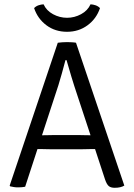

<svg xmlns="http://www.w3.org/2000/svg" viewBox="-20 -886 637 912"><path d="M227 -177Q224 -177 210.8 -177.2Q197.5 -177.5 182.2 -177.8Q167 -178 158 -178L99.5 1Q85.5 4 65.5 4Q54 4 45.5 2.5Q37 1 28 -1L26 -4.5L254.5 -683Q263.5 -684.5 276.5 -685.2Q289.5 -686 299.5 -686Q308 -686 321.2 -685.2Q334.5 -684.5 341 -683L570.5 -4.5Q553.5 6 525 6Q506.5 6 496.8 -2Q487 -10 479 -33.5L431.5 -178Q422.5 -178 406.8 -177.8Q391 -177.5 377.5 -177.2Q364 -177 361.5 -177ZM257.5 -481.5 179.5 -243.5Q192 -243.5 212.8 -244Q233.5 -244.5 237.5 -244.5H352Q356 -244.5 376.2 -244Q396.5 -243.5 410 -243.5L347.5 -433Q332.5 -477.5 319 -522Q305.5 -566.5 296 -600.5H291Q283.5 -571 273.5 -536Q263.5 -501 257.5 -481.5ZM455 -847.5Q438 -797 396 -766Q354 -735 298.5 -735Q242 -735 200.5 -766Q159 -797 142 -847.5Q150.5 -856.5 162.8 -860.8Q175 -865 187 -865.5Q200.5 -835.5 232 -818.5Q263.5 -801.5 298.5 -801.5Q333.5 -801.5 365 -818.5Q396.5 -835.5 410 -865.5Q422 -865 434.2 -860.8Q446.5 -856.5 455 -847.5Z"/></svg>

Font: Signika SC Light
Style: Regular
Weight: 300
Designer: Anna Giedryś
Foundry: Anna Giedryś
Version: Version 2.000; ttfautohint (v1.8.3) -l 8 -r 50 -G 200 -x 9 -